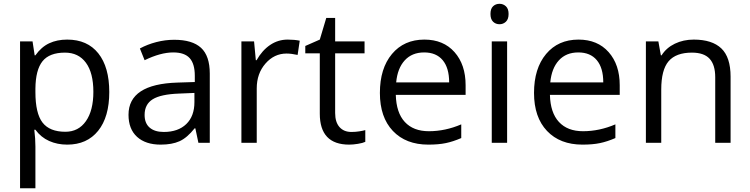

<svg xmlns="http://www.w3.org/2000/svg" viewBox="-20 -754 3959 1014"><path d="M335 9.8Q282.7 9.8 239.5 -9.5Q196.3 -28.8 167 -68.8H161.1Q167 -22 167 20V240.2H85.9V-535.2H151.9L163.1 -461.9H167Q198.2 -505.9 239.7 -525.4Q281.2 -544.9 335 -544.9Q441.4 -544.9 499.3 -472.2Q557.1 -399.4 557.1 -268.1Q557.1 -136.2 498.3 -63.2Q439.5 9.8 335 9.8ZM323.2 -476.1Q241.2 -476.1 204.6 -430.7Q168 -385.3 167 -286.1V-268.1Q167 -155.3 204.6 -106.7Q242.2 -58.1 325.2 -58.1Q394.5 -58.1 433.8 -114.3Q473.1 -170.4 473.1 -269Q473.1 -369.1 433.8 -422.6Q394.5 -476.1 323.2 -476.1Z M1027.8 0 1011.7 -76.2H1007.8Q967.8 -25.9 928 -8.1Q888.2 9.8 828.6 9.8Q749 9.8 703.9 -31.2Q658.7 -72.3 658.7 -147.9Q658.7 -310.1 918 -317.9L1008.8 -320.8V-354Q1008.8 -417 981.7 -447Q954.6 -477.1 895 -477.1Q828.1 -477.1 743.7 -436L718.8 -498Q758.3 -519.5 805.4 -531.7Q852.5 -543.9 899.9 -543.9Q995.6 -543.9 1041.7 -501.5Q1087.9 -459 1087.9 -365.2V0ZM844.7 -57.1Q920.4 -57.1 963.6 -98.6Q1006.8 -140.1 1006.8 -214.8V-263.2L925.8 -259.8Q829.1 -256.3 786.4 -229.7Q743.7 -203.1 743.7 -147Q743.7 -103 770.3 -80.1Q796.9 -57.1 844.7 -57.1Z M1499 -544.9Q1534.7 -544.9 1563 -539.1L1551.8 -463.9Q1518.6 -471.2 1493.2 -471.2Q1428.2 -471.2 1382.1 -418.5Q1335.9 -365.7 1335.9 -287.1V0H1254.9V-535.2H1321.8L1331.1 -436H1335Q1364.7 -488.3 1406.7 -516.6Q1448.7 -544.9 1499 -544.9Z M1835.9 -57.1Q1857.4 -57.1 1877.4 -60.3Q1897.5 -63.5 1909.2 -66.9V-4.9Q1896 1.5 1870.4 5.6Q1844.7 9.8 1824.2 9.8Q1668.9 9.8 1668.9 -153.8V-472.2H1592.3V-511.2L1668.9 -544.9L1703.1 -659.2H1750V-535.2H1905.3V-472.2H1750V-157.2Q1750 -108.9 1772.9 -83Q1795.9 -57.1 1835.9 -57.1Z M2242.2 9.8Q2123.5 9.8 2054.9 -62.5Q1986.3 -134.8 1986.3 -263.2Q1986.3 -392.6 2050 -468.8Q2113.8 -544.9 2221.2 -544.9Q2321.8 -544.9 2380.4 -478.8Q2439 -412.6 2439 -304.2V-252.9H2070.3Q2072.8 -158.7 2117.9 -109.9Q2163.1 -61 2245.1 -61Q2331.5 -61 2416 -97.2V-24.9Q2373 -6.3 2334.7 1.7Q2296.4 9.8 2242.2 9.8ZM2220.2 -477.1Q2155.8 -477.1 2117.4 -435.1Q2079.1 -393.1 2072.3 -318.8H2352.1Q2352.1 -395.5 2317.9 -436.3Q2283.7 -477.1 2220.2 -477.1Z M2658.2 0H2577.1V-535.2H2658.2ZM2570.3 -680.2Q2570.3 -708 2584 -720.9Q2597.7 -733.9 2618.2 -733.9Q2637.7 -733.9 2651.9 -720.7Q2666 -707.5 2666 -680.2Q2666 -652.8 2651.9 -639.4Q2637.7 -626 2618.2 -626Q2597.7 -626 2584 -639.4Q2570.3 -652.8 2570.3 -680.2Z M3056.2 9.8Q2937.5 9.8 2868.9 -62.5Q2800.3 -134.8 2800.3 -263.2Q2800.3 -392.6 2864 -468.8Q2927.7 -544.9 3035.2 -544.9Q3135.7 -544.9 3194.3 -478.8Q3252.9 -412.6 3252.9 -304.2V-252.9H2884.3Q2886.7 -158.7 2931.9 -109.9Q2977.1 -61 3059.1 -61Q3145.5 -61 3230 -97.2V-24.9Q3187 -6.3 3148.7 1.7Q3110.4 9.8 3056.2 9.8ZM3034.2 -477.1Q2969.7 -477.1 2931.4 -435.1Q2893.1 -393.1 2886.2 -318.8H3166Q3166 -395.5 3131.8 -436.3Q3097.7 -477.1 3034.2 -477.1Z M3757.3 0V-346.2Q3757.3 -411.6 3727.5 -443.8Q3697.8 -476.1 3634.3 -476.1Q3550.3 -476.1 3511.2 -430.7Q3472.2 -385.3 3472.2 -280.8V0H3391.1V-535.2H3457L3470.2 -461.9H3474.1Q3499 -501.5 3543.9 -523.2Q3588.9 -544.9 3644 -544.9Q3740.7 -544.9 3789.6 -498.3Q3838.4 -451.7 3838.4 -349.1V0Z"/></svg>

Font: f02034202
Style: Regular
Weight: 400
Foundry: Ascender Corporation
Version: Version 1.10